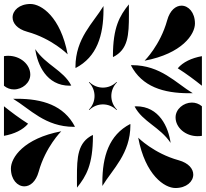

<svg xmlns="http://www.w3.org/2000/svg" viewBox="-20 -985 1040 970"><path d="M361.2 -647.1 361.7 -641.2C470.3 -697.4 502.5 -806.6 502.9 -935.4C502.9 -942.1 502.9 -947.8 502.8 -954.5C450.6 -868.5 361.5 -791.7 361.2 -647.1ZM550.5 -702.4 551 -696.6C627.6 -734.5 631.3 -807.8 631.3 -910.6C631.3 -921.3 631.2 -932.4 631.2 -943.7C631.2 -950.1 631.2 -956.4 631 -962.9C584.1 -904.5 550.8 -847 550.5 -702.4ZM497.1 -64.6C497.1 -57.9 497.1 -52.2 497.2 -45.5C549.4 -131.5 638.5 -208.3 638.8 -352.9L638.3 -358.8C529.7 -302.6 497.5 -193.4 497.1 -64.6ZM368.7 -89.4C368.7 -78.7 368.8 -67.6 368.8 -56.3C368.8 -49.9 368.8 -43.6 369 -37.1C415.9 -95.5 449.2 -153 449.5 -297.6L449 -303.4C372.4 -265.5 368.7 -192.2 368.7 -89.4ZM429.1 -431.2 431.2 -429.1C450.2 -448.1 475.1 -457.6 500 -457.6C524.9 -457.6 549.8 -448.1 568.8 -429.1L570.9 -431.2C551.9 -450.2 542.4 -475.1 542.4 -500C542.4 -524.9 551.9 -549.8 570.9 -568.8L568.8 -570.9C549.8 -551.9 524.9 -542.4 500 -542.4C475.1 -542.4 450.2 -551.9 431.2 -570.9L429.1 -568.8C448.1 -549.8 457.6 -524.9 457.6 -500C457.6 -475.1 448.1 -450.2 429.1 -431.2ZM660 -447C700.8 -369 788 -344 842 -263C831 -342 785 -448 668 -448ZM867 -392C867 -340 917.4 -297 978.5 -297C985.6 -297 992.7 -297.5 1000 -298.7V-448.2C984.7 -461.2 966.9 -466.8 949.5 -466.8C907.3 -466.8 867 -433.8 867 -392ZM641.2 -655.3C697.4 -546.7 806 -514 935 -514H954C868 -566 791.7 -655.5 647.1 -655.8ZM878 -640C923.3 -611.3 963.4 -581.1 1000 -551.8V-701.3C947.8 -691.8 904.5 -671.3 878 -640ZM158 -737C169 -658 215 -552 332 -552L340 -553C299.2 -631 212 -656 158 -737ZM0 -551.8C15.4 -538.8 33.1 -533.2 50.5 -533.2C92.7 -533.2 133 -566.2 133 -608C133 -660 82.6 -703.1 21.5 -703.1C14.4 -703.1 7.3 -702.5 0 -701.3ZM46 -486C132 -434 208.3 -344.5 352.9 -344.2L358.8 -344.7C302.6 -453.3 194 -486 65 -486ZM0 -298.7C52.2 -308.2 95.5 -328.7 122 -360C76.7 -388.7 36.6 -418.9 0 -448.2ZM43.6 -897C43.6 -868.5 66.2 -838.7 117.8 -824.5C243.4 -789.8 321.8 -710.5 321.8 -710.5C285.8 -900.5 188.4 -964.9 133.8 -964.9C77.5 -964.9 43.6 -931.9 43.6 -897ZM678.2 -289.5C714.2 -99.5 811.6 -35.1 866.2 -35.1C922.5 -35.1 956.4 -68.1 956.4 -103C956.4 -131.5 933.8 -161.3 882.2 -175.5C756.5 -210.2 678.2 -289.5 678.2 -289.5ZM710.5 -678.3C900.5 -714.3 964.9 -811.6 964.9 -866.2C964.9 -922.5 931.9 -956.4 897 -956.4C868.5 -956.4 838.7 -933.8 824.5 -882.3C789.8 -756.6 710.5 -678.3 710.5 -678.3ZM35.1 -133.8C35.1 -77.5 68.1 -43.6 103 -43.6C131.5 -43.6 161.3 -66.3 175.5 -117.8C210.2 -243.5 289.5 -321.8 289.5 -321.8C99.5 -285.8 35.1 -188.4 35.1 -133.8Z"/></svg>

Font: GlukFrames07
Style: Medium
Weight: 500
Monospace: yes
Designer: gluk
Foundry: gluk
Version: Version 1.00